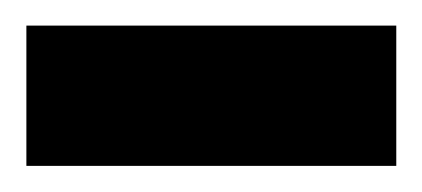

<svg xmlns="http://www.w3.org/2000/svg" viewBox="-30 -127 323 147"><path d="M-9.8 0V-107.4H273.4V0Z"/></svg>

Font: Vazir Medium WOL-UI
Style: Medium-WOL-UI
Weight: 500
Designer: Saber Rastikerdar
Foundry: Saber Rastikerdar
Version: Version 30.1.0